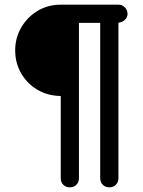

<svg xmlns="http://www.w3.org/2000/svg" viewBox="-20 -802 611 822"><path d="M279 0Q262 0 251 -11Q240 -22 240 -39V-391Q183 -392 139 -418.5Q95 -445 70 -489Q45 -533 45 -586Q45 -640 71 -684.5Q97 -729 141 -755.5Q185 -782 240 -782H487Q503 -782 514.5 -770.5Q526 -759 526 -742Q526 -728 514.5 -717Q503 -706 487 -705V-39Q487 -22 476 -11Q465 0 448 0Q431 0 420 -11Q409 -22 409 -39V-704H318V-39Q318 -22 307 -11Q296 0 279 0Z"/></svg>

Font: Comfortaa
Style: Regular
Weight: 400
Designer: Johan Aakerlund
Foundry: Johan Aakerlund
Version: Version 3.104; ttfautohint (v1.8.1.43-b0c9)